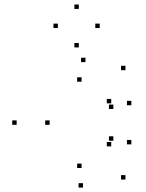

<svg xmlns="http://www.w3.org/2000/svg" viewBox="-20 -827 660 869"><path d="M547.8 -14.4V-34.4H527.8V-14.4ZM574.5 -173.6V-193.6H554.5V-173.6ZM493.1 -190.1V-210.1H473.1V-190.1ZM483.4 -164.5V-184.5H463.4V-164.5ZM349.2 -66.5V-86.5H329.2V-66.5ZM204.6 -262.1V-282.1H184.6V-262.1ZM349.2 -457.2V-477.2H329.2V-457.2ZM483.4 -359.2V-379.2H463.4V-359.2ZM493.1 -333.7V-353.7H473.1V-333.7ZM574.5 -350.6V-370.6H554.5V-350.6ZM547.8 -509.3V-529.3H527.8V-509.3ZM366.8 -545.8V-565.8H346.8V-545.8ZM55.4 -262.1V-282.1H35.4V-262.1ZM355.5 22V2H335.5V22ZM431.3 -700.1V-720.1H411.3V-700.1ZM336.7 -786.6V-806.6H316.7V-786.6ZM242 -700.1V-720.1H222V-700.1ZM336.7 -612.3V-632.3H316.7V-612.3Z"/></svg>

Font: Monaspace Xenon Dots Var
Style: Regular
Weight: 400
Designer: Riley Cran and the Lettermatic Team
Version: Version 1.100 (Monaspace Xenon Dots)